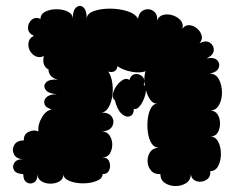

<svg xmlns="http://www.w3.org/2000/svg" viewBox="-20 -609 791 644"><path d="M443 -546Q445 -563 455.5 -571Q466 -579 478.5 -578Q491 -577 500 -567Q509 -557 507 -540Q512 -555 527.5 -559Q543 -563 559.5 -557.5Q576 -552 586 -540.5Q596 -529 592 -513Q602 -526 616 -524.5Q630 -523 641.5 -513Q653 -503 656.5 -489.5Q660 -476 649 -464Q671 -475 684.5 -465.5Q698 -456 697 -440Q696 -424 673 -413Q698 -418 708.5 -407Q719 -396 713.5 -381.5Q708 -367 683 -362Q704 -362 714 -343.5Q724 -325 724.5 -300.5Q725 -276 715 -257.5Q705 -239 685 -238Q702 -238 710 -225Q718 -212 718 -194.5Q718 -177 710 -164Q702 -151 685 -151Q703 -151 712 -133.5Q721 -116 721 -93Q721 -70 712 -52.5Q703 -35 685 -35Q687 -20 678.5 -11Q670 -2 657 0Q644 2 633 -4Q622 -10 620 -25Q620 -5 604.5 5Q589 15 569 15Q549 15 533.5 5Q518 -5 518 -25Q498 -24 487 -36.5Q476 -49 475 -66.5Q474 -84 483 -98Q492 -112 512 -114Q497 -114 488 -128.5Q479 -143 476 -165Q473 -187 475.5 -209Q478 -231 486 -246Q494 -261 508 -261Q491 -261 480 -280.5Q469 -300 465.5 -325.5Q462 -351 468 -370Q449 -363 420.5 -368.5Q392 -374 374 -387Q373 -376 364.5 -370.5Q356 -365 343 -369Q353 -355 356.5 -332Q360 -309 356.5 -286Q353 -263 343 -247Q333 -231 316 -231Q345 -233 355 -217.5Q365 -202 356.5 -185.5Q348 -169 319 -168Q337 -169 346.5 -156Q356 -143 356.5 -126Q357 -109 349 -95Q341 -81 323 -81Q341 -81 346.5 -67Q352 -53 346.5 -39Q341 -25 324 -25Q324 -10 304 -2Q284 6 258.5 6Q233 6 213 -2Q193 -10 193 -25Q193 -9 180 -1Q167 7 149.5 7Q132 7 119 -1Q106 -9 106 -25Q106 -4 94 3Q82 10 70 3Q58 -4 58 -25Q34 -26 27 -38.5Q20 -51 28.5 -63.5Q37 -76 60 -75Q36 -75 27.5 -90.5Q19 -106 27.5 -122Q36 -138 60 -138Q59 -159 76.5 -167Q94 -175 109 -168Q106 -190 120 -214.5Q134 -239 154 -242Q134 -247 129.5 -259.5Q125 -272 135.5 -282.5Q146 -293 171 -293Q142 -295 133 -308Q124 -321 134.5 -332.5Q145 -344 174 -342Q157 -346 149.5 -356Q142 -366 143 -376Q133 -380 128 -391.5Q123 -403 127 -421Q112 -414 99 -420.5Q86 -427 79.5 -440.5Q73 -454 76 -468Q79 -482 94 -489Q75 -497 74 -513.5Q73 -530 85 -541.5Q97 -553 116 -546Q116 -562 132 -570Q148 -578 169.5 -578Q191 -578 207.5 -570Q224 -562 224 -546Q224 -575 236 -584.5Q248 -594 259.5 -584.5Q271 -575 271 -546Q271 -563 294 -571.5Q317 -580 348.5 -580Q380 -580 407 -571.5Q434 -563 443 -546ZM365 -273Q356 -279 358.5 -293Q361 -307 370.5 -320.5Q380 -334 392 -341Q404 -348 414 -341Q420 -359 434 -360.5Q448 -362 458 -352Q468 -342 462 -324Q470 -321 469.5 -307Q469 -293 462.5 -277Q456 -261 447 -251Q438 -241 429 -244Q429 -225 416.5 -219.5Q404 -214 389 -226.5Q374 -239 365 -273Z"/></svg>

Font: Rubik Bubbles
Style: Regular
Weight: 400
Designer: Hubert and Fischer, NaN
Foundry: Hubert and Fischer, NaN
Version: Version 2.200